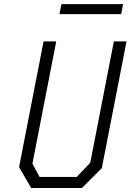

<svg xmlns="http://www.w3.org/2000/svg" viewBox="-20 -936 660 956"><path d="M135 0H388L487 -99L610 -730H547L429.5 -126L362 -55H177L141.5 -121L260 -730H197L75 -104ZM276 -865.5H583L593 -915.5H286Z"/></svg>

Font: Monaspace Krypton ExtraLight
Style: Italic
Weight: 200
Italic angle: -11°
Designer: Riley Cran & the Lettermatic Team
Foundry: Lettermatic
Version: Version 1.101 (Monaspace Krypton)